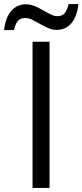

<svg xmlns="http://www.w3.org/2000/svg" viewBox="-61 -918 403 938"><path d="M98 0V-714H181V0ZM215 -772Q194 -772 174 -781Q154 -790 134.5 -801Q115 -812 97.5 -821Q80 -830 63 -830Q38 -830 26 -815.5Q14 -801 7 -771H-41Q-35 -830 -7 -863.5Q21 -897 66 -897Q88 -897 109 -888Q130 -879 149 -868Q168 -857 186 -848Q204 -839 219 -839Q243 -839 255 -853.5Q267 -868 274 -898H322Q316 -839 288.5 -805.5Q261 -772 215 -772Z"/></svg>

Font: Stephens Clock
Style: Regular
Weight: 400
Designer: Peter Wiegel (catfonts.de) with slight modifications by DT1.org
Version: Version 0.9.1